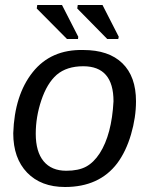

<svg xmlns="http://www.w3.org/2000/svg" viewBox="-20 -738 596 768"><path d="M524 -333Q524 -268 504 -200Q484 -132 449 -85Q377 10 240 10Q144 10 88.5 -47.5Q33 -105 33 -205Q38 -358 111 -449.5Q184 -541 313 -538Q415 -538 469.5 -485Q524 -432 524 -333ZM434 -333Q434 -473 313 -473Q247 -473 207 -439Q168 -405 145 -336Q123 -270 123 -203Q123 -131 154.5 -93Q186 -55 245 -55Q294 -55 324.5 -71.5Q355 -88 379 -125Q427 -200 434 -333ZM292 -582H248L127 -704L129 -718H228L293 -591ZM453 -582H409L289 -704L291 -718H390L455 -591Z"/></svg>

Font: Libra Sans
Style: Italic
Weight: 400
Italic angle: -12°
Foundry: Context Ltd
Version: Version 1.002